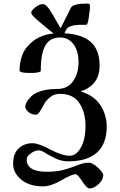

<svg xmlns="http://www.w3.org/2000/svg" viewBox="-20 -896 671 1078"><path d="M221.7 150.4C251 150.4 285.3 139 324.7 116.2C364.1 93.4 390.6 82 404.3 82C412.1 82 424.6 95.4 441.9 122.1C459.1 148.8 472.7 162.1 482.4 162.1C498.7 162.1 515.6 154.1 533.2 138.2C550.8 122.2 559.6 104.8 559.6 85.9C559.6 78.1 549.8 64.8 530.3 45.9C510.7 27 493.2 17.6 477.5 17.6C458.7 17.6 439 21.8 418.5 30.3C397.9 38.7 373.5 47.2 345.2 55.7C316.9 64.1 283.2 68.4 244.1 68.4C168 68.4 129.9 45.6 129.9 0C129.9 -12.4 137.7 -24.1 153.3 -35.2C168.9 -46.2 183.9 -51.8 198.2 -51.8C207.4 -51.8 219.7 -46.7 235.4 -36.6C251 -26.5 270 -16.3 292.5 -5.9C314.9 4.6 338.9 9.8 364.3 9.8C433.9 9.8 487.1 -6.5 523.9 -39.1C560.7 -71.6 579.1 -120.4 579.1 -185.5C579.1 -229.2 567.4 -269 543.9 -305.2C520.5 -341.3 483.4 -367.2 432.6 -382.8C503.6 -406.2 539.1 -454.1 539.1 -526.4C539.1 -586.3 522.6 -630.9 489.7 -660.2C456.9 -689.5 407.6 -705.7 341.8 -709L352.5 -730.5C362.3 -748 390 -756.8 435.5 -756.8H464.8C470.1 -756.8 474.8 -771.6 479 -801.3C483.2 -830.9 485.4 -851.9 485.4 -864.3C485.4 -872.1 480.5 -876 470.7 -876C417.3 -876 386.7 -868.5 378.9 -853.5L320.3 -737.3C314.5 -746.4 307.3 -758.6 298.8 -773.9C290.4 -789.2 283.2 -801.9 277.3 -812C271.5 -822.1 265.1 -832.2 258.3 -842.3C251.5 -852.4 245 -860 238.8 -865.2C232.6 -870.4 226.9 -873 221.7 -873C207.4 -873 192.7 -866.9 177.7 -854.5C162.8 -842.1 155.3 -832.4 155.3 -825.2C155.3 -819.3 160.8 -810.9 171.9 -799.8C182.9 -788.7 201.5 -772.6 227.5 -751.5C253.6 -730.3 271.2 -715.8 280.3 -708C236 -703.5 199.1 -690.1 169.4 -668C139.8 -645.8 119.1 -620.6 107.4 -592.3C95.7 -564 89.8 -533.2 89.8 -500C89.8 -490.9 109.7 -486.3 149.4 -486.3C189.1 -486.3 209 -490.9 209 -500C209 -564.5 217.6 -611.5 234.9 -641.1C252.1 -670.7 279.3 -685.5 316.4 -685.5C347.7 -685.5 372.9 -673.2 392.1 -648.4C411.3 -623.7 420.9 -589.5 420.9 -545.9C420.9 -504.9 410.8 -469.7 390.6 -440.4C370.4 -411.1 340.5 -396.5 300.8 -396.5C266.9 -396.5 237.5 -392.7 212.4 -385.3C187.3 -377.8 168.8 -368.2 156.7 -356.4C144.7 -344.7 135.9 -333.8 130.4 -323.7C124.8 -313.6 122.1 -304.4 122.1 -295.9C122.1 -287.4 127.8 -278 139.2 -267.6C150.6 -257.2 165.4 -252 183.6 -252C189.5 -252 196.3 -258.1 204.1 -270.5C211.9 -282.9 219.6 -296.2 227.1 -310.5C234.5 -324.9 246.1 -338.2 261.7 -350.6C277.3 -363 295.2 -369.1 315.4 -369.1C366.2 -369.1 403 -351.7 425.8 -316.9C448.6 -282.1 460 -239.3 460 -188.5C460 -139 451.3 -98.8 434.1 -67.9C416.8 -36.9 396.2 -21.5 372.1 -21.5C342.8 -21.5 306.3 -33.2 262.7 -56.6C219.1 -80.1 185.5 -91.8 162.1 -91.8C131.5 -91.8 105.8 -82.2 85 -63C64.1 -43.8 53.7 -14.6 53.7 24.4C53.7 57.6 68.8 86.9 99.1 112.3C129.4 137.7 170.2 150.4 221.7 150.4Z"/></svg>

Font: TriodPostnaja
Style: Medium
Weight: 500
Version: 20110805; ttfautohint (v0.96) -l 8 -r 50 -G 200 -x 14 -w "G"